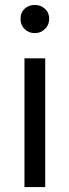

<svg xmlns="http://www.w3.org/2000/svg" viewBox="-20 -757 281 777"><path d="M79 0V-521H163V0ZM121 -623Q96 -623 79.5 -639.5Q63 -656 63 -681Q63 -706 79.5 -721.5Q96 -737 121 -737Q145 -737 162 -721.5Q179 -706 179 -681Q179 -656 162 -639.5Q145 -623 121 -623Z"/></svg>

Font: DM Sans 10pt
Style: Regular
Weight: 400
Version: Version 4.004;gftools[0.9.30]